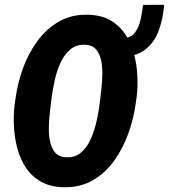

<svg xmlns="http://www.w3.org/2000/svg" viewBox="-20 -783 715 813"><path d="M585.9 -762.2 675.3 -762.7Q670.4 -704.1 652.6 -654.5Q634.8 -605 596.7 -574.5Q558.6 -543.9 493.2 -542L500 -621.1Q535.6 -622.6 552.5 -646.2Q569.3 -669.9 575.9 -702.4Q582.5 -734.9 585.9 -762.2ZM558.6 -372.1 554.2 -341.8Q545.9 -281.2 523.7 -218.8Q501.5 -156.2 464.1 -103.5Q426.8 -50.8 372.8 -19.5Q318.8 11.7 247.6 9.8Q192.4 8.3 153.6 -13.7Q114.7 -35.6 90.3 -72Q65.9 -108.4 53.7 -153.8Q41.5 -199.2 39.1 -247.1Q36.6 -294.9 42 -339.8L46.4 -370.1Q54.7 -430.7 77.1 -493.2Q99.6 -555.7 137.5 -607.9Q175.3 -660.2 229 -691.4Q282.7 -722.7 353.5 -720.7Q408.7 -719.2 447 -697.3Q485.4 -675.3 510 -638.7Q534.7 -602.1 546.9 -556.9Q559.1 -511.7 561.5 -463.9Q564 -416 558.6 -372.1ZM401.4 -339.8 405.3 -372.1Q407.2 -389.2 410.2 -416Q413.1 -442.9 413.3 -472.9Q413.6 -502.9 407.5 -529.8Q401.4 -556.6 386.2 -574.2Q371.1 -591.8 342.8 -593.3Q302.7 -595.7 276.4 -572.5Q250 -549.3 234.4 -513.2Q218.8 -477.1 210.7 -438.5Q202.6 -399.9 198.7 -370.6L194.8 -339.4Q192.9 -322.3 189.9 -294.9Q187 -267.6 186.8 -237.8Q186.5 -208 192.6 -181.2Q198.7 -154.3 214.1 -136.5Q229.5 -118.7 258.3 -117.2Q298.3 -114.7 324.5 -138.2Q350.6 -161.6 366 -198Q381.3 -234.4 389.6 -272.9Q397.9 -311.5 401.4 -339.8Z"/></svg>

Font: Roboto Condensed ExtraBold
Style: Italic
Weight: 800
Italic angle: -12°
Designer: Christian Robertson
Foundry: Google
Version: Version 3.008; 2023